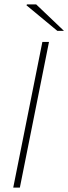

<svg xmlns="http://www.w3.org/2000/svg" viewBox="-20 -850 310 870"><path d="M40 0 172 -660H202L70 0ZM240 -710 100 -826 102 -830H144L270 -710Z"/></svg>

Font: Source Sans 3
Style: Italic
Weight: 200
Italic angle: -11°
Designer: Paul D. Hunt
Foundry: Adobe
Version: Version 3.046;hotconv 1.0.118;makeotfexe 2.5.65603